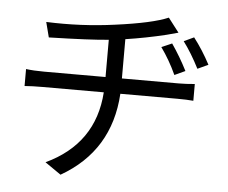

<svg xmlns="http://www.w3.org/2000/svg" viewBox="-55 -819 1110 935"><g transform="rotate(5 500.0 -351.0)"><path d="M808 -440Q845 -440 887 -444V-362Q854 -365 809 -365H530Q513 -84 274 53L196 -1Q432 -112 449 -365H151Q98 -365 62 -362V-445Q99 -440 150 -440H451V-622Q363 -613 159 -608L140 -682Q310 -675 476 -698Q656 -722 733 -755L786 -686L730 -671Q631 -647 531 -632V-440ZM784 -479Q752 -549 709 -609L760 -631Q802 -570 836 -503ZM864 -670Q908 -613 945 -543L893 -519Q856 -592 815 -647Z"/></g></svg>

Font: KaiGen Gothic CN Regular
Style: Regular
Weight: 400
Designer: Ryoko NISHIZUKA  (kana & ideographs); Paul D. Hunt (Latin, Greek & Cyrillic); Wenlong ZHANG  (bopomofo); Sandoll Communi
Foundry: Adobe Systems Incorporated
Version: Version 1.002.20150501